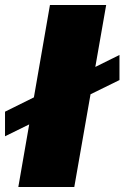

<svg xmlns="http://www.w3.org/2000/svg" viewBox="-58 -745 496 765"><path d="M15 0 141 -725H365L238 0ZM-38 -202V-300L418 -526V-426Z"/></svg>

Font: Archivo Expanded Black
Style: Italic
Weight: 900
Width: 7
Italic angle: -10°
Designer: Hector Gatti
Foundry: Omnibus-Type
Version: Version 2.001